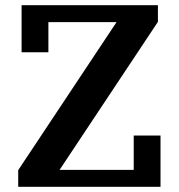

<svg xmlns="http://www.w3.org/2000/svg" viewBox="-20 -718 688 738"><path d="M50 -64 428 -633H166V-517H63V-698H587V-634L209 -65H494V-197H597V0H50Z"/></svg>

Font: IBM Plex Serif SemiBold
Style: Regular
Weight: 600
Designer: Mike Abbink, Paul van der Laan, Pieter van Rosmalen
Foundry: Bold Monday
Version: Version 2.5